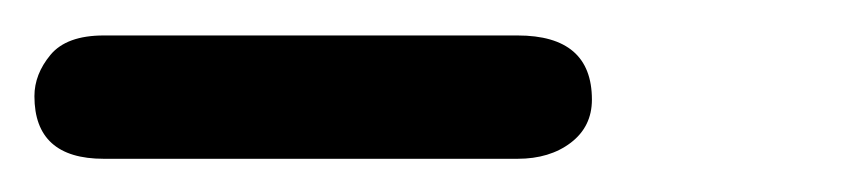

<svg xmlns="http://www.w3.org/2000/svg" viewBox="-475 -582 495 111"><path d="M-175.8 -561.5Q-132.8 -561.5 -132.8 -524.4Q-132.8 -508.8 -145 -499.5Q-157.2 -490.2 -175.8 -490.2H-415Q-455.1 -490.2 -455.1 -526.4Q-455.1 -539.1 -445.8 -550.3Q-436.5 -561.5 -415 -561.5Z"/></svg>

Font: Jura
Style: DemiBold
Weight: 600
Version: Version 2.4